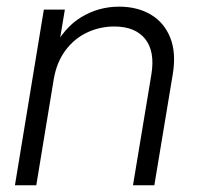

<svg xmlns="http://www.w3.org/2000/svg" viewBox="-20 -551 590 571"><path d="M140.1 -316.9 87.9 0H24.4L110.4 -522.5H172.9L152.3 -398.9L136.2 -400.9Q169.9 -468.8 221.7 -500Q273.4 -531.2 334 -531.2Q388.7 -531.2 428.5 -507.6Q468.3 -483.9 486.3 -439Q504.4 -394 493.7 -329.6L439 0H375.5L430.2 -329.6Q441.4 -398.4 411.6 -435.3Q381.8 -472.2 319.8 -472.2Q276.9 -472.2 239 -454.3Q201.2 -436.5 175 -401.6Q148.9 -366.7 140.1 -316.9Z"/></svg>

Font: Inter 28pt Light
Style: Italic
Weight: 300
Italic angle: -9.3988°
Designer: Rasmus Andersson
Foundry: rsms
Version: Version 4.001;git-66647c0bb